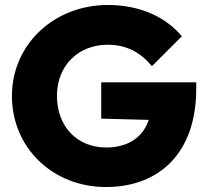

<svg xmlns="http://www.w3.org/2000/svg" viewBox="-20 -741 831 772"><path d="M406 11C622 11 769 -128 769 -383V-410H387V-264L578 -259C555 -189 495 -148 407 -148C290 -148 209 -232 209 -356C209 -479 297 -561 412 -561C488 -561 543 -532 591 -475L711 -595C647 -673 541 -721 414 -721C199 -721 28 -564 28 -355C28 -147 192 11 406 11Z"/></svg>

Font: MV Cash ExtraBold
Style: Regular
Weight: 800
Designer: Rodrigo Fuenzalida
Foundry: fragTYPE
Version: Version 1.100;Glyphs 3.1.2 (3151)